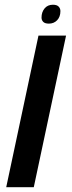

<svg xmlns="http://www.w3.org/2000/svg" viewBox="-20 -779 300 799"><path d="M5.9 0 140.1 -630.9H254.9L120.6 0ZM183.6 -680.7Q167 -680.7 159.9 -688Q152.8 -695.3 152.8 -705.6Q152.8 -728.5 165.5 -743.9Q178.2 -759.3 200.2 -759.3Q216.8 -759.3 224.1 -751.5Q231.4 -743.7 231.4 -732.9Q231.4 -709 217.8 -694.8Q204.1 -680.7 183.6 -680.7Z"/></svg>

Font: Open Sans SemiBold
Style: Italic
Weight: 600
Italic angle: -12°
Designer: Monotype Design Team
Foundry: Monotype Imaging Inc.
Version: Version 3.003; ttfautohint (v1.8.4)